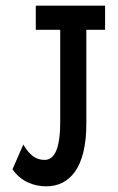

<svg xmlns="http://www.w3.org/2000/svg" viewBox="-20 -643 415 676"><path d="M143 13C222 13 285 -48 284 -211V-538H350V-623H106V-538H192V-215C192 -117 171 -80 137 -80C106 -80 84 -97 62 -134L24 -47C52 -6 96 13 143 13Z"/></svg>

Font: Inconsolata Condensed
Style: Bold
Weight: 700
Width: 3
Monospace: yes
Designer: Raph Levien, Cyreal, Brenton Simpson
Foundry: Raph Levien, Cyreal, Google
Version: Version 3.100